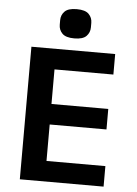

<svg xmlns="http://www.w3.org/2000/svg" viewBox="-60 -961 721 1007"><g transform="rotate(5 300.0 -457.5)"><path d="M303 -761Q258 -761 239.5 -780Q221 -799 221 -826V-850Q221 -877 239.5 -896Q258 -915 303 -915Q348 -915 366.5 -896Q385 -877 385 -850V-826Q385 -799 366.5 -780Q348 -761 303 -761ZM83 0V-698H524V-590H214V-408H513V-300H214V-108H524V0Z"/></g></svg>

Font: IBM Plex Mono SmBld
Style: Regular
Weight: 600
Monospace: yes
Designer: Mike Abbink, Paul van der Laan, Pieter van Rosmalen
Foundry: Bold Monday
Version: Version 2.3